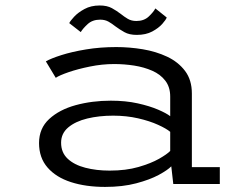

<svg xmlns="http://www.w3.org/2000/svg" viewBox="-20 -688 915 718"><path d="M373 11Q301 11 245.2 -7Q189.5 -25 157.8 -61.5Q126 -98 126 -153Q126 -208 164 -243Q202 -278 263.2 -294.8Q324.5 -311.5 394.5 -311.5Q450 -311.5 495 -301.5Q540 -291.5 571.2 -278Q602.5 -264.5 616.5 -253.5V-327Q616.5 -362.5 598.2 -386.2Q580 -410 549.2 -423.5Q518.5 -437 481.5 -442.8Q444.5 -448.5 407 -448.5Q362 -448.5 316.5 -439.2Q271 -430 236.2 -418Q201.5 -406 188.5 -397L151.5 -458.5Q170.5 -469.5 209.8 -482Q249 -494.5 301.8 -503.2Q354.5 -512 415 -512Q464 -512 513.8 -503.8Q563.5 -495.5 605 -476Q646.5 -456.5 672 -422.8Q697.5 -389 697.5 -338.5V-63H802V0H628L620.5 -66Q607 -52 573.8 -34Q540.5 -16 489.5 -2.5Q438.5 11 373 11ZM390 -50Q451 -50 497.8 -63.5Q544.5 -77 574.8 -94.2Q605 -111.5 616.5 -123.5V-195Q602.5 -207 571.2 -221.2Q540 -235.5 496.5 -245.5Q453 -255.5 403 -255.5Q350.5 -255.5 306.2 -244.8Q262 -234 235.2 -211.5Q208.5 -189 208.5 -154.5Q208.5 -117.5 233 -94.5Q257.5 -71.5 298.8 -60.8Q340 -50 390 -50ZM491.5 -557.5Q463.5 -557.5 445.2 -567.8Q427 -578 411.5 -589.5Q399 -599.5 385.8 -607Q372.5 -614.5 354.5 -614.5Q326 -614.5 308 -598Q290 -581.5 282 -568L239 -601.5Q242.5 -609.5 257 -625.2Q271.5 -641 295.8 -654.2Q320 -667.5 353 -667.5Q380.5 -667.5 398.5 -657.5Q416.5 -647.5 431.5 -636Q444.5 -625.5 458 -617.5Q471.5 -609.5 490 -609.5Q518.5 -609.5 536.2 -626.2Q554 -643 561 -656.5L603.5 -622.5Q600.5 -614 586.8 -598.5Q573 -583 549.2 -570.2Q525.5 -557.5 491.5 -557.5Z"/></svg>

Font: Trispace SemiExpanded Light
Style: Regular
Weight: 300
Width: 6
Designer: Tyler Finck
Foundry: Etcetera Type Company
Version: Version 1.210; ttfautohint (v1.8.3)